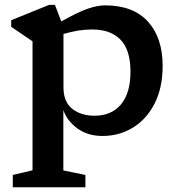

<svg xmlns="http://www.w3.org/2000/svg" viewBox="-20 -547 737 788"><path d="M330.5 171V221.5H32.5V171L113.5 152V-377.5Q104 -384 78.8 -401Q53.5 -418 26 -437V-464L181.5 -527H205.5L231.5 -459Q302 -498.5 341.5 -511.8Q381 -525 411 -525Q526.5 -525 587 -458.5Q647.5 -392 647.5 -277Q647.5 -186.5 614.5 -122Q581.5 -57.5 525.5 -23.2Q469.5 11 400.5 11Q340.5 11 298.2 -19.5Q256 -50 240 -95V152.5ZM515.5 -253Q515.5 -342.5 474.5 -384.2Q433.5 -426 358.5 -426Q300.5 -426 240.5 -407.5V-188.5Q240.5 -128.5 276.8 -100.2Q313 -72 368 -72Q437.5 -72 476.5 -118.5Q515.5 -165 515.5 -253Z"/></svg>

Font: Newsreader 6pt Medium
Style: Regular
Weight: 500
Designer: Hugues Gentile
Foundry: Production Type
Version: Version 1.003; ttfautohint (v1.8.3)